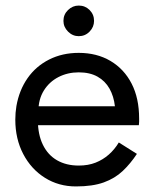

<svg xmlns="http://www.w3.org/2000/svg" viewBox="-20 -660 555 690"><path d="M86 -210H479Q480 -216 480 -222Q480 -228 480 -234Q480 -307 453 -359.5Q426 -412 377 -441Q328 -470 263 -470Q204 -470 156.5 -446Q109 -422 79 -379Q49 -336 39 -279Q37 -267 36 -255Q35 -243 35 -230Q35 -161 63.5 -106.5Q92 -52 141.5 -21Q191 10 253 10Q313 10 353 -4.5Q393 -19 421 -45.5Q449 -72 472 -107L407 -148Q392 -123 371 -104.5Q350 -86 323.5 -75.5Q297 -65 263 -65Q218 -65 185 -84Q152 -103 134 -140Q116 -177 116 -230L118 -260Q118 -303 137.5 -334.5Q157 -366 190 -383Q223 -400 263 -400Q303 -400 330.5 -384.5Q358 -369 373.5 -341.5Q389 -314 393 -278H86ZM208 -585Q208 -563 224.5 -546.5Q241 -530 263 -530Q286 -530 302 -546.5Q318 -563 318 -585Q318 -608 302 -624Q286 -640 263 -640Q241 -640 224.5 -624Q208 -608 208 -585Z"/></svg>

Font: Glinicke Jost Regular
Style: Regular
Weight: 400
Version: Version 3.710